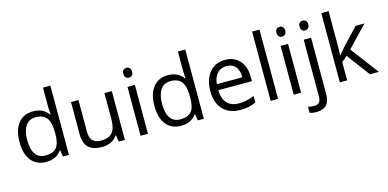

<svg xmlns="http://www.w3.org/2000/svg" viewBox="-87 -1277 4111 2034"><g transform="rotate(-15 1968.5 -260.0)"><path d="M450.2 -71.8H445.8Q389.6 9.8 277.8 9.8Q172.9 9.8 114.5 -62Q56.2 -133.8 56.2 -266.1Q56.2 -398.4 114.7 -471.7Q173.3 -544.9 277.8 -544.9Q386.7 -544.9 444.8 -465.8H451.2L447.8 -504.4L445.8 -542V-759.8H526.9V0H460.9ZM288.1 -58.1Q371.1 -58.1 408.4 -103.3Q445.8 -148.4 445.8 -249V-266.1Q445.8 -379.9 408 -428.5Q370.1 -477.1 287.1 -477.1Q215.8 -477.1 178 -421.6Q140.1 -366.2 140.1 -265.1Q140.1 -162.6 177.7 -110.4Q215.3 -58.1 288.1 -58.1Z M774.9 -535.2V-188Q774.9 -122.6 804.7 -90.3Q834.5 -58.1 897.9 -58.1Q981.9 -58.1 1020.8 -104Q1059.6 -149.9 1059.6 -253.9V-535.2H1140.6V0H1073.7L1062 -71.8H1057.6Q1032.7 -32.2 988.5 -11.2Q944.3 9.8 887.7 9.8Q790 9.8 741.5 -36.6Q692.9 -83 692.9 -185.1V-535.2Z M1393.6 0H1312.5V-535.2H1393.6ZM1305.7 -680.2Q1305.7 -708 1319.3 -720.9Q1333 -733.9 1353.5 -733.9Q1373 -733.9 1387.2 -720.7Q1401.4 -707.5 1401.4 -680.2Q1401.4 -652.8 1387.2 -639.4Q1373 -626 1353.5 -626Q1333 -626 1319.3 -639.4Q1305.7 -652.8 1305.7 -680.2Z M1929.7 -71.8H1925.3Q1869.1 9.8 1757.3 9.8Q1652.3 9.8 1594 -62Q1535.6 -133.8 1535.6 -266.1Q1535.6 -398.4 1594.2 -471.7Q1652.8 -544.9 1757.3 -544.9Q1866.2 -544.9 1924.3 -465.8H1930.7L1927.2 -504.4L1925.3 -542V-759.8H2006.3V0H1940.4ZM1767.6 -58.1Q1850.6 -58.1 1887.9 -103.3Q1925.3 -148.4 1925.3 -249V-266.1Q1925.3 -379.9 1887.5 -428.5Q1849.6 -477.1 1766.6 -477.1Q1695.3 -477.1 1657.5 -421.6Q1619.6 -366.2 1619.6 -265.1Q1619.6 -162.6 1657.2 -110.4Q1694.8 -58.1 1767.6 -58.1Z M2404.3 9.8Q2285.6 9.8 2217 -62.5Q2148.4 -134.8 2148.4 -263.2Q2148.4 -392.6 2212.2 -468.8Q2275.9 -544.9 2383.3 -544.9Q2483.9 -544.9 2542.5 -478.8Q2601.1 -412.6 2601.1 -304.2V-252.9H2232.4Q2234.9 -158.7 2280 -109.9Q2325.2 -61 2407.2 -61Q2493.7 -61 2578.1 -97.2V-24.9Q2535.2 -6.3 2496.8 1.7Q2458.5 9.8 2404.3 9.8ZM2382.3 -477.1Q2317.9 -477.1 2279.5 -435.1Q2241.2 -393.1 2234.4 -318.8H2514.2Q2514.2 -395.5 2480 -436.3Q2445.8 -477.1 2382.3 -477.1Z M2820.3 0H2739.3V-759.8H2820.3Z M3073.2 0H2992.2V-535.2H3073.2ZM2985.4 -680.2Q2985.4 -708 2999 -720.9Q3012.7 -733.9 3033.2 -733.9Q3052.7 -733.9 3066.9 -720.7Q3081.1 -707.5 3081.1 -680.2Q3081.1 -652.8 3066.9 -639.4Q3052.7 -626 3033.2 -626Q3012.7 -626 2999 -639.4Q2985.4 -652.8 2985.4 -680.2Z M3180.2 240.2Q3133.8 240.2 3105 228V162.1Q3138.7 171.9 3171.4 171.9Q3209.5 171.9 3227.3 151.1Q3245.1 130.4 3245.1 87.9V-535.2H3326.2V82Q3326.2 240.2 3180.2 240.2ZM3238.3 -680.2Q3238.3 -708 3252 -720.9Q3265.6 -733.9 3286.1 -733.9Q3305.7 -733.9 3319.8 -720.7Q3334 -707.5 3334 -680.2Q3334 -652.8 3319.8 -639.4Q3305.7 -626 3286.1 -626Q3265.6 -626 3252 -639.4Q3238.3 -652.8 3238.3 -680.2Z M3578.1 -273.9Q3599.1 -303.7 3642.1 -352.1L3814.9 -535.2H3911.1L3694.3 -307.1L3926.3 0H3828.1L3639.2 -252.9L3578.1 -200.2V0H3498V-759.8H3578.1V-356.9Q3578.1 -330.1 3574.2 -273.9Z"/></g></svg>

Font: f08482100
Style: Regular
Weight: 400
Foundry: Ascender Corporation
Version: Version 1.10